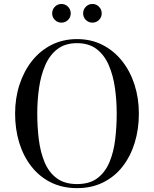

<svg xmlns="http://www.w3.org/2000/svg" viewBox="-20 -962 795 992"><path d="M378 10Q302 10 242.5 -19.8Q183 -49.5 141.8 -102.5Q100.5 -155.5 79.2 -225.2Q58 -295 58 -375Q58 -455 80.8 -524.8Q103.5 -594.5 145.5 -647.5Q187.5 -700.5 246.5 -730.2Q305.5 -760 378 -760Q450.5 -760 509.2 -730.2Q568 -700.5 610.2 -647.5Q652.5 -594.5 675 -524.8Q697.5 -455 697.5 -375Q697.5 -295 676.2 -225.2Q655 -155.5 614 -102.5Q573 -49.5 513.5 -19.8Q454 10 378 10ZM378 -11Q443.5 -11 483.8 -41.8Q524 -72.5 545.8 -124.8Q567.5 -177 575.2 -242Q583 -307 583 -375Q583 -443 573.8 -508Q564.5 -573 542 -625.2Q519.5 -677.5 479.5 -708.2Q439.5 -739 378 -739Q316.5 -739 276.5 -708.2Q236.5 -677.5 213.8 -625.2Q191 -573 181.8 -508Q172.5 -443 172.5 -375Q172.5 -307 180.5 -242Q188.5 -177 210 -124.8Q231.5 -72.5 272.2 -41.8Q313 -11 378 -11ZM457.5 -845Q437.5 -845 423.5 -859Q409.5 -873 409.5 -893Q409.5 -913 423.5 -927.2Q437.5 -941.5 457.5 -941.5Q477.5 -941.5 491.5 -927.2Q505.5 -913 505.5 -893Q505.5 -873 491.5 -859Q477.5 -845 457.5 -845ZM297.5 -845Q277.5 -845 263.5 -859Q249.5 -873 249.5 -893Q249.5 -913 263.5 -927.2Q277.5 -941.5 297.5 -941.5Q317.5 -941.5 331.5 -927.2Q345.5 -913 345.5 -893Q345.5 -873 331.5 -859Q317.5 -845 297.5 -845Z"/></svg>

Font: BodoniModa 10 Custom
Style: Regular
Weight: 400
Designer: Owen Earl
Foundry: indestructible type
Version: Version 2.005